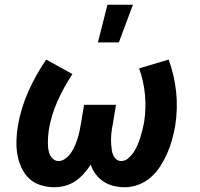

<svg xmlns="http://www.w3.org/2000/svg" viewBox="-20 -778 840 806"><path d="M208 8Q178 8 150 -1Q122 -10 102 -29Q82 -48 70 -74.5Q58 -101 53 -129.5Q48 -158 49 -188.5Q50 -219 55 -249Q67 -322 98.5 -393Q130 -464 174 -528L284 -467Q248 -413 221.5 -353.5Q195 -294 185 -233Q183 -220 182 -206.5Q181 -193 181 -180Q181 -167 182.5 -154.5Q184 -142 188.5 -130.5Q193 -119 203 -110.5Q213 -102 226 -102Q241 -102 255 -112.5Q269 -123 278.5 -137Q288 -151 294.5 -166.5Q301 -182 306 -197.5Q311 -213 314 -228.5Q317 -244 320 -260L333 -338H467L454 -260Q452 -249 450 -237.5Q448 -226 447 -214.5Q446 -203 446 -191.5Q446 -180 447 -169Q448 -158 449.5 -147Q451 -136 455.5 -126Q460 -116 468.5 -109Q477 -102 489 -102Q505 -102 518.5 -113.5Q532 -125 541.5 -139.5Q551 -154 557.5 -169.5Q564 -185 569 -201Q574 -217 578 -233Q582 -249 585 -265Q594 -324 588.5 -381.5Q583 -439 564 -491L688 -528Q712 -463 719.5 -391.5Q727 -320 715 -247Q710 -219 702 -190.5Q694 -162 682 -134.5Q670 -107 653.5 -81Q637 -55 614 -34.5Q591 -14 562 -3Q533 8 505 8Q480 8 457 2.5Q434 -3 415 -15.5Q396 -28 382 -46.5Q368 -65 361 -87Q348 -67 332 -49Q316 -31 296 -17.5Q276 -4 253 2Q230 8 208 8ZM391 -600 431 -758H538L479 -600Z"/></svg>

Font: Iosevka Aile Extrabold Oblique
Style: Regular
Weight: 800
Italic angle: -9°
Designer: Belleve Invis
Foundry: Belleve Invis
Version: Version 31.1.0; ttfautohint (v1.8.4)